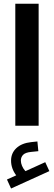

<svg xmlns="http://www.w3.org/2000/svg" viewBox="-20 -694 296 1055"><path d="M192.3 -3.2V-673.6H64.1V-3.2ZM40.8 341.8 251.2 246.2 228.6 197.1 119.8 246.5Q107.4 233 101 217.4Q94.6 201.8 94.6 188.5Q94.6 169.3 107.2 156.5Q119.9 143.7 151.2 140.7L190.7 136.7L185.5 83.3L151.2 86.9Q98.4 92.8 69.6 120.2Q40.8 147.6 40.8 188.5Q40.8 232.1 69.1 269.5L18.2 292.4Z"/></svg>

Font: Estedad-VF-FD Black
Style: Regular
Weight: 900
Designer: Amin Abedi
Version: Version 4.000